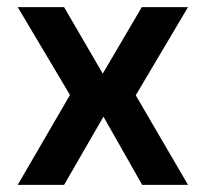

<svg xmlns="http://www.w3.org/2000/svg" viewBox="-20 -520 579 540"><path d="M29.8 -500H160.2L269 -313L378.9 -500H508.8L361.8 -252L508.8 0H379.9L271 -191.9L160.2 0H29.8L176.8 -252.9Z"/></svg>

Font: Overused Grotesk SemiBold
Style: Regular
Weight: 600
Version: Version 0.002